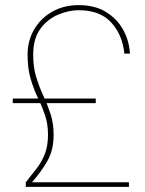

<svg xmlns="http://www.w3.org/2000/svg" viewBox="-20 -732 569 752"><path d="M81 0V-18Q105 -48 124.5 -73.5Q144 -99 156 -130Q168 -161 168 -204Q168 -247 156 -282Q144 -317 127.5 -351Q111 -385 99.5 -425Q88 -465 88 -517Q88 -574 114.5 -618Q141 -662 186 -687Q231 -712 288 -712Q351 -712 394.5 -685.5Q438 -659 462 -616Q486 -573 489 -522H467Q460 -595 416 -643.5Q372 -692 288 -692Q249 -692 207.5 -674.5Q166 -657 138 -619Q110 -581 110 -517Q110 -468 122 -429.5Q134 -391 150 -356.5Q166 -322 178 -285.5Q190 -249 190 -204Q190 -145 166.5 -103Q143 -61 105 -18H485V0ZM30 -328V-346H355V-328Z"/></svg>

Font: DM Sans 36pt Thin
Style: Regular
Weight: 250
Designer: Colophon Foundry, Jonny Pinhorn
Foundry: Colophon Foundry
Version: Version 4.004;gftools[0.9.30]